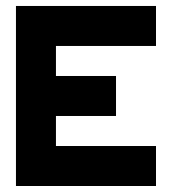

<svg xmlns="http://www.w3.org/2000/svg" viewBox="-20 -620 606 640"><path d="M33.2 -600.1H500V-466.8H166.5V-366.7H366.7V-233.4H166.5V-133.3H500V0H33.2Z"/></svg>

Font: Malkor
Style: Bold
Weight: 700
Version: Version 1.3